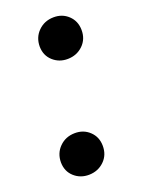

<svg xmlns="http://www.w3.org/2000/svg" viewBox="-112 -601 494 662"><g transform="rotate(-20 135.0 -270.0)"><path d="M22 -66.9Q22 -100.6 44.4 -123Q66.9 -145.5 100.6 -146Q132.8 -146.5 154.8 -125.7Q176.8 -105 177.2 -72.8Q177.7 -38.6 155 -16.6Q132.3 5.4 99.1 5.9Q67.4 6.3 44.9 -13.9Q22.5 -34.2 22 -66.9ZM89.8 -467.3Q89.8 -501 112.3 -523.4Q134.8 -545.9 168.5 -546.4Q200.7 -546.9 222.7 -526.1Q244.6 -505.4 245.1 -473.1Q245.6 -439 222.9 -417Q200.2 -395 167 -394.5Q135.3 -394 112.8 -414.3Q90.3 -434.6 89.8 -467.3Z"/></g></svg>

Font: Roboto Condensed
Style: Bold Italic
Weight: 700
Italic angle: -12°
Designer: Christian Robertson
Foundry: Google
Version: Version 3.0